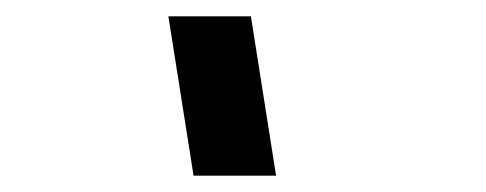

<svg xmlns="http://www.w3.org/2000/svg" viewBox="-20 -1010 595 235"><path d="M216.9 -795H317.9L287.1 -990H186.1Z"/></svg>

Font: Manrope
Style: ExtraBoldItalic
Weight: 800
Italic angle: -15°
Designer: Mikhail Sharanda
Foundry: Mikhail Sharanda
Version: Version 4.502;hotconv 1.0.109;makeotfexe 2.5.65596